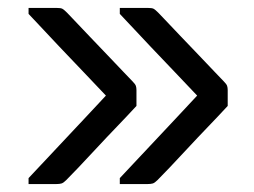

<svg xmlns="http://www.w3.org/2000/svg" viewBox="-20 -542 640 484"><path d="M282 -507V-522Q300 -522 317.5 -522Q335 -522 353 -522Q363 -522 367 -520Q371 -518 379 -510Q383 -506 399 -489Q415 -472 437 -449Q459 -426 481.5 -402.5Q504 -379 521 -361Q538 -343 544 -337Q551 -330 552.5 -325.5Q554 -321 554 -315Q554 -305 554 -295Q554 -285 554 -275Q531 -250 504.5 -222.5Q478 -195 453 -168Q428 -141 408 -120Q388 -99 377 -88Q370 -81 365 -79.5Q360 -78 351 -78Q333 -78 316 -78Q299 -78 282 -78V-93Q325 -139 358.5 -174.5Q392 -210 420.5 -240.5Q449 -271 477 -301Q449 -331 421 -360Q393 -389 360 -424Q327 -459 282 -507ZM52 -507V-522Q70 -522 87.5 -522Q105 -522 123 -522Q133 -522 137 -520Q141 -518 149 -510Q153 -506 169 -489Q185 -472 207 -449Q229 -426 251.5 -402.5Q274 -379 291 -361Q308 -343 314 -337Q321 -330 322.5 -325.5Q324 -321 324 -315Q324 -305 324 -295Q324 -285 324 -275Q301 -250 274.5 -222.5Q248 -195 223 -168Q198 -141 178 -120Q158 -99 147 -88Q140 -81 135 -79.5Q130 -78 121 -78Q103 -78 86 -78Q69 -78 52 -78V-93Q95 -139 128.5 -174.5Q162 -210 190.5 -240.5Q219 -271 247 -301Q219 -331 191 -360Q163 -389 130 -424Q97 -459 52 -507Z"/></svg>

Font: RecMonoLinear Nerd Font Mono
Style: Regular
Weight: 400
Monospace: yes
Version: Version 1.085; ttfautohint (v1.8.4.7-5d5b);Nerd Fonts 3.2.1